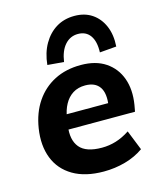

<svg xmlns="http://www.w3.org/2000/svg" viewBox="-114 -838 779 931"><g transform="rotate(-15 275.0 -372.0)"><path d="M292 11Q199 11 138 -25Q77 -61 52 -125Q27 -189 40 -273Q52 -349 89 -403.5Q126 -458 183.5 -487.5Q241 -517 316 -517Q391 -517 440 -484Q489 -451 509.5 -394Q530 -337 518 -263L512 -230H158L169 -304H415L395 -288Q405 -352 383 -384Q361 -416 311 -416Q275 -416 249 -399.5Q223 -383 207 -353.5Q191 -324 186 -288L180 -249Q170 -179 201.5 -141Q233 -103 313 -103Q349 -103 383.5 -113.5Q418 -124 453 -147L493 -47Q452 -18 400 -3.5Q348 11 292 11ZM242 -552 160 -559Q166 -619 191.5 -663Q217 -707 256.5 -731Q296 -755 348 -755Q399 -755 435.5 -730.5Q472 -706 491 -662Q510 -618 506 -559L422 -552Q424 -607 403 -636.5Q382 -666 342 -666Q303 -666 276.5 -636.5Q250 -607 242 -552Z"/></g></svg>

Font: Mulish ExtraLight ExtraBold
Style: Italic
Weight: 800
Italic angle: -9°
Version: Version 3.603